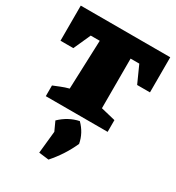

<svg xmlns="http://www.w3.org/2000/svg" viewBox="-199 -665 998 1089"><g transform="rotate(30 300.0 -120.0)"><path d="M594 -544V-314H510L460 -425H403V-100L498 -77V0H93V-70Q113 -78 137.5 -88Q162 -98 189 -105L201 -425H142L92 -314H8V-544ZM221 296 236 151 209 92Q263 40 331 26Q380 75 392 140Q353 228 286 304Z"/></g></svg>

Font: Piazzolla SC Black
Style: Regular
Weight: 900
Designer: Juan Pablo del Peral
Foundry: Huerta Tipografica
Version: Version 1.330